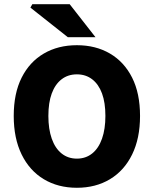

<svg xmlns="http://www.w3.org/2000/svg" viewBox="-20 -877 728 909"><path d="M344 12Q255 12 187.5 -28.5Q120 -69 82.5 -145.5Q45 -222 45 -328Q45 -435 82.5 -509.5Q120 -584 187.5 -623.5Q255 -663 344 -663Q433 -663 500.5 -623.5Q568 -584 605.5 -509.5Q643 -435 643 -328Q643 -222 605.5 -145.5Q568 -69 500.5 -28.5Q433 12 344 12ZM344 -126Q386 -126 416.5 -150.5Q447 -175 463 -220.5Q479 -266 479 -328Q479 -391 463 -434.5Q447 -478 416.5 -501.5Q386 -525 344 -525Q302 -525 271.5 -501.5Q241 -478 225 -434.5Q209 -391 209 -328Q209 -266 225 -220.5Q241 -175 271.5 -150.5Q302 -126 344 -126ZM301 -701 124 -841 133 -857H310L432 -701Z"/></svg>

Font: Source Sans 3 ExtraLight ExtraBold
Style: Regular
Weight: 800
Version: Version 3.052;hotconv 1.1.0;makeotfexe 2.6.0